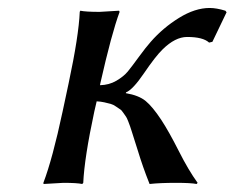

<svg xmlns="http://www.w3.org/2000/svg" viewBox="-20 -459 589 482"><path d="M152.3 -250Q177.7 -369.1 180.2 -429.2L181.6 -432.1Q195.3 -429.2 230 -429.2Q230 -429.2 278.8 -432.1L280.3 -429.2Q260.3 -375.5 231.9 -250L231 -245.1Q253.9 -245.6 272.2 -256.3Q290.5 -267.1 300.8 -279.5Q311 -292 328.6 -316.2Q346.2 -340.3 358.4 -354Q389.2 -389.2 429.4 -414.1Q469.7 -439 506.3 -439Q523.4 -439 545.9 -432.1L548.8 -428.2L513.2 -354L504.9 -352.1Q489.7 -366.2 449.7 -366.2Q419.9 -366.2 388.2 -335Q370.6 -317.9 342 -275.9Q313.5 -233.9 296.4 -227.1L295.9 -225.1Q328.1 -219.7 345.5 -205.6Q362.8 -191.4 384.8 -158.2Q404.3 -128.4 428.7 -80.1Q453.1 -31.7 476.1 0L473.6 2.9Q459.5 0 421.9 0Q381.3 0 355.5 2.9Q346.2 -20.5 339.4 -40Q332.5 -59.6 325.9 -81.3Q319.3 -103 315.9 -112.8Q314.9 -115.7 311.3 -127.4Q307.6 -139.2 306.6 -141.8Q305.7 -144.5 302 -154.1Q298.3 -163.6 296.4 -166Q294.4 -168.5 289.8 -175.5Q285.2 -182.6 281.2 -184.8Q277.3 -187 271 -191.7Q264.6 -196.3 257.8 -198.2Q251 -200.2 241.9 -202.1Q232.9 -204.1 222.7 -204.6L216.8 -179.2Q191.9 -63 189 0L186.5 2.9Q172.9 0 139.2 0L89.4 2.9L88.9 0Q111.8 -60.1 137.2 -179.2Z"/></svg>

Font: Linux Biolinum O
Style: Italic
Weight: 400
Italic angle: -12°
Designer: Philipp H. Poll
Foundry: Philipp H. Poll
Version: Version 1.1.3